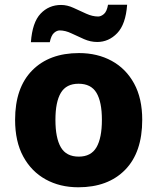

<svg xmlns="http://www.w3.org/2000/svg" viewBox="-20 -877 667 814"><path d="M583 -369Q583 -231 510.5 -157Q438 -83 312 -83Q234 -83 173.5 -116.5Q113 -150 78.5 -213.5Q44 -277 44 -369Q44 -505 116.5 -578.5Q189 -652 315 -652Q393 -652 453.5 -619Q514 -586 548.5 -523Q583 -460 583 -369ZM215 -369Q215 -292 238 -252.5Q261 -213 314 -213Q366 -213 389 -252.5Q412 -292 412 -369Q412 -445 389 -483.5Q366 -522 313 -522Q261 -522 238 -483.5Q215 -445 215 -369ZM111 -698Q117 -782 152 -819Q187 -856 239 -856Q265 -856 292 -843.5Q319 -831 345.5 -819Q372 -807 396 -807Q408 -807 420.5 -817.5Q433 -828 438 -857H519Q513 -774 477 -736.5Q441 -699 392 -699Q364 -699 336.5 -711Q309 -723 283 -735.5Q257 -748 233 -748Q221 -748 209 -737.5Q197 -727 191 -698Z"/></svg>

Font: Noto Sans Kannada UI ExtraBold
Style: Regular
Weight: 800
Designer: Jelle Bosma - Monotype Design Team
Foundry: Monotype Imaging Inc.
Version: Version 2.005; ttfautohint (v1.8.4.7-5d5b)